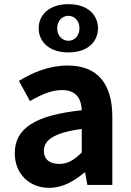

<svg xmlns="http://www.w3.org/2000/svg" viewBox="-20 -889 631 923"><path d="M217 14C281 14 337 -18 386 -60H389L400 0H520V-327C520 -489 447 -574 305 -574C217 -574 137 -541 71 -500L124 -403C176 -433 226 -456 278 -456C347 -456 371 -414 373 -359C148 -335 51 -272 51 -152C51 -57 117 14 217 14ZM265 -101C222 -101 191 -120 191 -164C191 -214 237 -251 373 -269V-156C338 -121 307 -101 265 -101ZM309 -637C401 -637 451 -688 451 -753C451 -818 401 -869 309 -869C217 -869 166 -818 166 -753C166 -688 217 -637 309 -637ZM309 -693C279 -693 255 -717 255 -753C255 -789 279 -813 309 -813C338 -813 362 -789 362 -753C362 -717 338 -693 309 -693Z"/></svg>

Font: Noto Sans Mono CJK JP Bold
Style: Regular
Weight: 700
Designer: Ryoko NISHIZUKA (kana & ideographs); Paul D. Hunt (Latin, Greek & Cyrillic); Wenlong ZHANG (bopomofo); Sandoll Communica
Foundry: Adobe Systems Incorporated
Version: Version 1.004;PS 1.004;hotconv 1.0.82;makeotf.lib2.5.63406